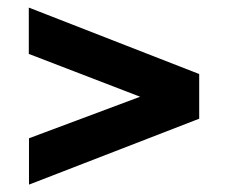

<svg xmlns="http://www.w3.org/2000/svg" viewBox="-20 -604 618 520"><path d="M58.5 -229.5 359.5 -342 58 -458V-583.5L519.5 -403.5V-282.5L58.5 -104Z"/></svg>

Font: Public Sans
Style: Bold
Weight: 700
Designer: The Public Sans project authors (U.S. Web Design System). Libre Franklin designed by Pablo Impallari and Rodrigo Fuenzal
Version: Version 1.008; ttfautohint (v1.8.1) -l 8 -r 50 -G 200 -x 14 